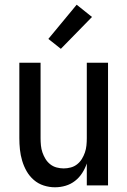

<svg xmlns="http://www.w3.org/2000/svg" viewBox="-20 -786 540 814"><path d="M213 8Q189 8 165.5 0.5Q142 -7 123.5 -23Q105 -39 93 -60Q81 -81 74 -104.5Q67 -128 64.5 -152Q62 -176 62 -200V-520H152V-200Q152 -185 153.5 -169.5Q155 -154 160 -139.5Q165 -125 173 -112Q181 -99 193 -89.5Q205 -80 220 -76Q235 -72 250 -72Q265 -72 280 -76Q295 -80 307 -89.5Q319 -99 327 -112Q335 -125 340 -139.5Q345 -154 346.5 -169.5Q348 -185 348 -200V-520H438V0H348V-93Q341 -72 328.5 -52.5Q316 -33 298 -19Q280 -5 258 1.5Q236 8 213 8ZM238 -579 185 -621 305 -766 370 -714Z"/></svg>

Font: Iosevka Fixed Medium
Style: Regular
Weight: 500
Monospace: yes
Designer: Belleve Invis
Foundry: Belleve Invis
Version: Version 32.3.0